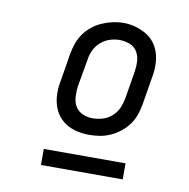

<svg xmlns="http://www.w3.org/2000/svg" viewBox="-64 -765 627 636"><g transform="rotate(10 250.0 -446.5)"><path d="M254 -317Q233 -317 213 -321.5Q193 -326 176.5 -336Q160 -346 148.5 -361.5Q137 -377 131.5 -396Q126 -415 126 -436Q126 -457 130 -477L145 -568Q148 -586 154 -604Q160 -622 171 -638Q182 -654 197.5 -666.5Q213 -679 230.5 -686.5Q248 -694 266 -698Q284 -702 302 -702Q323 -702 342.5 -696.5Q362 -691 379 -681Q396 -671 407.5 -655.5Q419 -640 424.5 -621Q430 -602 430 -581Q430 -560 426 -540L411 -449Q408 -431 402 -413Q396 -395 385 -379.5Q374 -364 358.5 -351.5Q343 -339 325.5 -331Q308 -323 290 -320Q272 -317 254 -317ZM255 -373Q272 -373 289 -378Q306 -383 320 -395.5Q334 -408 341 -424.5Q348 -441 351 -458L366 -549Q369 -567 368 -584.5Q367 -602 358.5 -616.5Q350 -631 333.5 -637.5Q317 -644 299 -644Q282 -644 265.5 -638.5Q249 -633 235.5 -621Q222 -609 214.5 -592.5Q207 -576 205 -559L189 -468Q187 -451 188 -433Q189 -415 197.5 -401Q206 -387 221.5 -380Q237 -373 255 -373Q255 -373 255 -373Q255 -373 255 -373ZM389 -191H114V-245H389Z"/></g></svg>

Font: Iosevka Slab Light
Style: Italic
Weight: 300
Italic angle: -9°
Monospace: yes
Designer: Belleve Invis
Foundry: Belleve Invis
Version: Version 11.1.1; ttfautohint (v1.8.3)